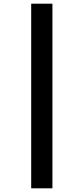

<svg xmlns="http://www.w3.org/2000/svg" viewBox="-20 -788 454 1040"><path d="M149 -768H264V232H149Z"/></svg>

Font: Noto Sans Thai ExtCond
Style: Bold
Weight: 700
Width: 2
Designer: Monotype Design Team
Foundry: Monotype Imaging Inc.
Version: Version 2.002; ttfautohint (v1.8.4.7-5d5b)